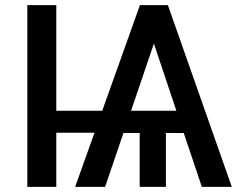

<svg xmlns="http://www.w3.org/2000/svg" viewBox="-20 -731 936 751"><path d="M200.2 -710.9H86.9V0H200.2V-211.9H349.6L273.9 0H391.1L462.9 -210.9H526.4V0H628.9V-210.9H698.7L769.5 0H886.7L636.7 -710.9H527.3L379.9 -297.9H200.2ZM492.7 -297.9 582 -560.5 669.9 -297.9Z"/></svg>

Font: Bert Sans Medium
Style: Regular
Weight: 500
Designer: Christian Robertson (Google), Cristiano Sobral
Foundry: Google, Cristiano Sobral
Version: Version 3.101